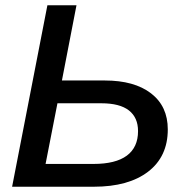

<svg xmlns="http://www.w3.org/2000/svg" viewBox="-20 -708 710 728"><path d="M214.8 -402.8H377.4Q489.3 -402.8 552.7 -354Q616.2 -305.2 616.2 -217.3Q616.2 -114.3 541.7 -57.1Q467.3 0 335.9 0H25.9L159.7 -688H270ZM152.8 -86.4H334.5Q418.5 -86.4 460.9 -117.9Q503.4 -149.4 503.4 -210.9Q503.4 -262.2 468.8 -289.3Q434.1 -316.4 364.3 -316.4H197.8Z"/></svg>

Font: Arimo Medium
Style: Italic
Weight: 500
Italic angle: -12°
Designer: Steve Matteson
Foundry: Monotype Imaging Inc.
Version: Version 1.33